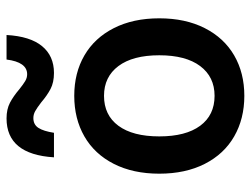

<svg xmlns="http://www.w3.org/2000/svg" viewBox="-110 -647 767 587"><g transform="rotate(-90 273.5 -353.5)"><path d="M460 -717Q456 -645 426 -608.5Q396 -572 344 -572Q315 -572 295 -582.5Q275 -593 254 -611Q237 -624 227 -629.5Q217 -635 206 -635Q186 -635 176 -619.5Q166 -604 161 -572H86Q95 -717 205 -717Q233 -717 253 -706.5Q273 -696 294 -678Q309 -666 319 -660Q329 -654 340 -654Q377 -654 385 -717ZM511 -250Q511 -170 481 -111Q451 -52 397.5 -21Q344 10 274 10Q204 10 150 -21Q96 -52 66 -111Q36 -170 36 -250Q36 -330 66 -389Q96 -448 150 -479Q204 -510 274 -510Q344 -510 397.5 -479Q451 -448 481 -389Q511 -330 511 -250ZM150 -250Q150 -169 182.5 -125Q215 -81 274 -81Q332 -81 365 -125Q398 -169 398 -250Q398 -331 365 -375Q332 -419 274 -419Q215 -419 182.5 -375Q150 -331 150 -250Z"/></g></svg>

Font: CBA Beacon Sans Bold
Style: Regular
Weight: 700
Designer: Wei Huang
Foundry: Wei Huang
Version: Version 1.002